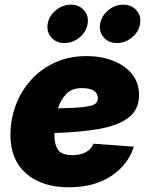

<svg xmlns="http://www.w3.org/2000/svg" viewBox="-20 -794 642 826"><path d="M276.4 11.7Q160.2 11.7 92.5 -47.6Q24.9 -106.9 24.9 -212.9Q24.9 -279.8 47.6 -340.8Q70.3 -401.9 113 -449.5Q155.8 -497.1 216.3 -524.9Q276.9 -552.7 352.5 -552.7Q414.6 -552.7 465.8 -533Q517.1 -513.2 547.6 -475.8Q578.1 -438.5 578.1 -385.3Q578.1 -322.8 533.9 -288.6Q489.7 -254.4 408.2 -239.7Q326.7 -225.1 214.4 -221.7Q214.4 -214.8 214.4 -208Q214.4 -172.4 230 -149.4Q245.6 -126.5 291.5 -126.5Q324.7 -126.5 349.1 -139.2Q373.5 -151.9 381.3 -175.8L555.7 -163.1Q531.7 -85.4 458.5 -36.9Q385.3 11.7 276.4 11.7ZM229.5 -328.1Q301.8 -329.1 338.6 -333.5Q375.5 -337.9 388.2 -346.4Q400.9 -355 400.9 -370.1Q400.9 -415 332 -415Q288.6 -415 264.6 -389.2Q240.7 -363.3 229.5 -328.1ZM257.3 -608.9Q221.7 -608.9 200.7 -633.1Q179.7 -657.2 185.1 -691.4Q190.9 -725.6 220 -749.8Q249 -773.9 284.7 -773.9Q320.3 -773.9 341.6 -749.8Q362.8 -725.6 356.9 -691.4Q351.6 -657.2 322.3 -633.1Q293 -608.9 257.3 -608.9ZM482.9 -608.9Q447.3 -608.9 426.3 -633.1Q405.3 -657.2 410.6 -691.4Q416.5 -725.6 445.6 -749.8Q474.6 -773.9 510.3 -773.9Q545.9 -773.9 567.1 -749.8Q588.4 -725.6 582.5 -691.4Q577.1 -657.2 547.9 -633.1Q518.6 -608.9 482.9 -608.9Z"/></svg>

Font: Inter Black
Style: Italic
Weight: 900
Italic angle: -9.39999°
Designer: Rasmus Andersson
Foundry: rsms
Version: Version 4.000;git-a52131595